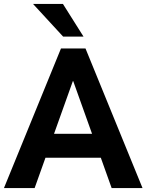

<svg xmlns="http://www.w3.org/2000/svg" viewBox="-33 -950 740 970"><path d="M-13 0 275 -705H399L687 0H531L461 -196L518 -153H154L212 -196L142 0ZM335 -540 226 -235 205 -274H467L446 -235L337 -540ZM286 -765 134 -930H285L389 -765Z"/></svg>

Font: Nunito Sans 12pt ExtraLight
Style: Weight 830 Width 84 Optical size 12.0 YTLC 445
Weight: 830
Width: 4
Designer: Vernon Adams
Foundry: Vernon Adams
Version: Version 3.101;gftools[0.9.27]